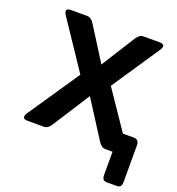

<svg xmlns="http://www.w3.org/2000/svg" viewBox="-154 -825 1042 1130"><g transform="rotate(20 367.0 -259.5)"><path d="M81.1 0Q34.2 0 62.5 -42L278.8 -361.3L80.1 -658.2Q51.8 -700.2 98.6 -700.2H197.3Q223.1 -700.2 241.2 -671.4L374.5 -460.4L507.8 -671.4Q525.9 -700.2 551.8 -700.2H650.4Q697.3 -700.2 668.9 -658.2L469.7 -361.3L632.8 -121.1H699.7Q733.9 -121.1 733.9 -84.5V146.5Q733.9 180.7 704.6 180.7H641.1Q611.8 180.7 611.8 146.5V0H567.9Q542.5 0 523.9 -28.8L374.5 -262.2L225.1 -28.8Q206.5 0 181.2 0Z"/></g></svg>

Font: Istok Web
Style: Bold
Weight: 700
Designer: Andrey V. Panov
Foundry: Andrey V. Panov
Version: Version 1.0.2g